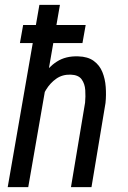

<svg xmlns="http://www.w3.org/2000/svg" viewBox="-20 -770 528 790"><path d="M226.6 -750 96.2 0H11.7L142.1 -750ZM128.4 -282.2 97.7 -283.7Q103 -325.2 116.5 -370.4Q129.9 -415.5 153.8 -454.3Q177.7 -493.2 214.1 -516.6Q250.5 -540 301.8 -538.1Q341.3 -537.1 365.5 -519.5Q389.6 -502 401.1 -473.9Q412.6 -445.8 415 -412.4Q417.5 -378.9 414.1 -346.2L356.4 0H272L330.1 -347.7Q332.5 -373 330.8 -399.2Q329.1 -425.3 315.9 -443.6Q302.7 -461.9 270.5 -462.9Q236.8 -463.9 211.7 -446.3Q186.5 -428.7 169.4 -400.6Q152.3 -372.6 142.3 -341.1Q132.3 -309.6 128.4 -282.2ZM332.5 -667 319.3 -592.8H62L75.2 -667Z"/></svg>

Font: Roboto Condensed
Style: Italic
Weight: 400
Italic angle: -12°
Designer: Christian Robertson
Foundry: Google
Version: Version 3.0